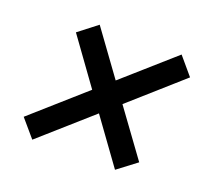

<svg xmlns="http://www.w3.org/2000/svg" viewBox="-86 -661 709 655"><g transform="rotate(20 268.5 -333.5)"><path d="M288.1 -397 469.2 -557.1 522.9 -493.7 337.4 -329.1 459 -162.1 390.1 -109.9 272.9 -272 89.8 -109.9 35.6 -173.3 223.6 -339.8 104.5 -504.9 171.9 -557.1Z"/></g></svg>

Font: Ufes Sans
Style: Italic
Weight: 400
Designer: Ricardo Esteves & Filipe Motta
Foundry: ProDesignUfes - Ricardo Esteves, Filipe Motta
Version: Version 2.0